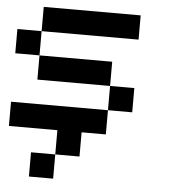

<svg xmlns="http://www.w3.org/2000/svg" viewBox="-54 -605 776 877"><g transform="rotate(5 333.5 -167.0)"><path d="M555.6 -111.1H444.4V-222.2H555.6ZM222.2 0H0V-111.1H444.4V0H333.3V111.1H222.2ZM222.2 222.2H111.1V111.1H222.2ZM555.6 -444.4H111.1V-555.6H555.6ZM111.1 -333.3H0V-444.4H111.1ZM444.4 -222.2H111.1V-333.3H444.4Z"/></g></svg>

Font: Pixeloid Sans
Style: Regular
Weight: 400
Designer: GGBotNet
Foundry: GGBotNet
Version: 0.5